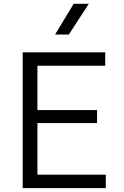

<svg xmlns="http://www.w3.org/2000/svg" viewBox="-20 -970 638 990"><path d="M97 0V-700H522.5V-631H173V-402.5H480.5V-335.5H173V-69.5H525.5V0ZM264 -792 360 -950.5H438L335 -792Z"/></svg>

Font: Geologica Cursive ExtraLight
Style: Regular
Weight: 250
Designer: Sindre Bremnes, Frode Helland
Foundry: Monokrom Skriftforlag AS
Version: Version 1.010;gftools[0.9.28]